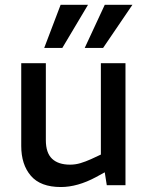

<svg xmlns="http://www.w3.org/2000/svg" viewBox="-20 -764 613 792"><path d="M231.2 7.5Q147.2 7.5 107.4 -38.8Q67.6 -85.1 67.6 -162V-503.2H169.1V-185.8Q169.1 -133.7 194.7 -109.2Q220.4 -84.8 269 -84.8Q291.2 -84.8 312.1 -91.1Q333 -97.4 355.5 -107.5L396.1 -126.4V-503.2H497.6V0H420.5L408.1 -78.4L429 -62.5L376.1 -33.5Q338 -13 301.7 -2.8Q265.4 7.5 231.2 7.5ZM162.4 -566.3 230.1 -744.3H343.1L237.1 -566.3ZM329.5 -566.3 412.2 -744.3H526.3L405.3 -566.3Z"/></svg>

Font: REM Medium
Style: Regular
Weight: 500
Designer: Octavio Pardo
Foundry: Ashler Design
Version: Version 1.005;gftools[0.9.28]